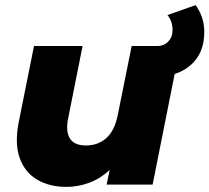

<svg xmlns="http://www.w3.org/2000/svg" viewBox="-20 -722 819 751"><path d="M240 9Q173 9 125 -19.5Q77 -48 57 -104Q37 -160 53 -243L113 -542H303L247 -261Q236 -209 253 -181Q270 -153 316 -153Q364 -153 396.5 -182.5Q429 -212 441 -274L495 -542H685L577 0H397L409 -57Q372 -23 328.5 -7Q285 9 240 9ZM564 -422V-542H597Q621 -542 638 -559.5Q655 -577 655 -605Q655 -639 635 -663L745 -702Q760 -682 769.5 -655.5Q779 -629 779 -597Q779 -514 726.5 -468Q674 -422 590 -422Z"/></svg>

Font: Montserrat ExtraBold
Style: Italic
Weight: 800
Italic angle: -11.3°
Designer: Julieta Ulanovsky
Foundry: Julieta Ulanovsky
Version: Version 9.000; ttfautohint (v1.8.4.7-5d5b)